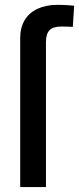

<svg xmlns="http://www.w3.org/2000/svg" viewBox="-20 -755 319 775"><path d="M61.5 0V-601.1Q61.5 -644 79.8 -674.1Q98.1 -704.1 132.1 -719.7Q166 -735.4 211.4 -735.4Q233.9 -735.4 252.9 -734.1Q272 -732.9 279.3 -731.9L273.9 -646.5Q268.1 -647 253.4 -647.5Q238.8 -647.9 227.5 -647.9Q194.3 -647.9 179.9 -633.1Q165.5 -618.2 165.5 -585V0Z"/></svg>

Font: Inter 28pt Medium
Style: Regular
Weight: 500
Designer: Rasmus Andersson
Foundry: rsms
Version: Version 4.001;git-66647c0bb